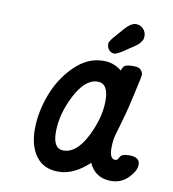

<svg xmlns="http://www.w3.org/2000/svg" viewBox="-72 -674 670 742"><g transform="rotate(10 262.5 -303.0)"><path d="M87.9 -142.1Q87.9 -209 114 -278.6Q140.1 -348.1 191.2 -398.2Q242.2 -448.2 303.2 -448.2H306.2Q344.2 -448.2 376 -422.9Q379.9 -439.9 389.9 -444.1Q399.9 -448.2 420.9 -448.2H423.8Q443.8 -448.2 451.4 -438.7Q459 -429.2 459 -418.9Q459 -414.1 442.9 -343Q426.8 -272 423.8 -263.2Q417 -237.3 409.4 -211.7Q401.9 -186 398.9 -176Q396 -166 394 -152.6Q392.1 -139.2 392.1 -122.1Q392.1 -79.1 414.1 -79.1Q419.9 -79.1 423.3 -83Q426.8 -86.9 429 -92.5Q431.2 -98.1 440.2 -102.1Q449.2 -106 465.8 -106Q506.8 -106 506.8 -76.2Q506.8 -52.2 479.5 -24.2Q452.1 3.9 412.1 3.9Q350.1 3.9 325.2 -51.8Q265.1 4.4 205.1 3.9Q147.9 3.9 117.9 -36.1Q87.9 -76.2 87.9 -142.1ZM169.9 -145Q169.9 -80.1 210.9 -80.1Q261.7 -80.1 299.8 -155Q337.9 -230 337.9 -297.9Q337.9 -364.7 295.9 -365.2Q247.1 -365.2 208.5 -291Q169.9 -216.8 169.9 -145ZM310.1 -514.2Q310.1 -516.1 310.1 -518.1Q310.1 -520 310.5 -521.5Q311 -522.9 312.5 -524.9Q314 -526.9 314.9 -528.8Q315.9 -530.8 318.4 -534.4Q320.8 -538.1 323 -540.5Q325.2 -543 329.6 -548.1Q334 -553.2 337.4 -557.1Q340.8 -561 347.4 -568.6Q354 -576.2 359.9 -583Q383.8 -609.9 402.8 -609.9Q419.9 -609.9 431.4 -597.9Q442.9 -585.9 442.9 -569.8Q442.9 -564 441.9 -559.1Q440.9 -554.2 437 -549.1Q433.1 -543.9 430.7 -540.5Q428.2 -537.1 420.2 -531Q412.1 -524.9 407.5 -522Q402.8 -519 390.9 -511Q378.9 -502.9 372.1 -498Q347.2 -482.9 339.8 -482.9Q326.7 -482.9 318.4 -492.4Q310.1 -502 310.1 -514.2Z"/></g></svg>

Font: CMU Typewriter Text
Style: BoldItalic
Weight: 700
Italic angle: -14.04°
Version: Version 0.7.0